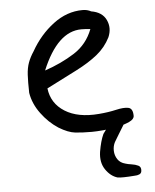

<svg xmlns="http://www.w3.org/2000/svg" viewBox="-49 -508 602 745"><g transform="rotate(-5 251.5 -136.0)"><path d="M295 8Q258 8 230.5 5Q203 2 167 -20Q130 -44 101.5 -82.5Q73 -121 66 -164Q65 -207 66.5 -234Q68 -261 75.5 -281.5Q83 -302 97 -323Q132 -385 185.5 -425.5Q239 -466 300 -466Q319 -466 333 -458Q376 -451 391 -419Q406 -387 391 -352Q372 -314 338.5 -287Q305 -260 256 -235Q207 -210 138 -175Q145 -116 196 -84Q247 -52 329 -59Q366 -62 396 -69Q426 -76 444 -72.5Q462 -69 462 -40Q462 -27 443 -18Q424 -9 396.5 -3Q369 3 341 5.5Q313 8 295 8ZM135 -245Q200 -267 251 -299.5Q302 -332 324 -390Q314 -391 305.5 -391.5Q297 -392 289 -392Q196 -392 135 -245ZM379 193Q352 185 333 157Q314 129 320 88Q327 46 339 20Q380 -39 400 -49Q438 -71 439 -58Q440 -41 418 -6Q407 12 397.5 27.5Q388 43 381 55Q373 70 373.5 88.5Q374 107 384 122Q394 137 414 142Q423 145 437.5 147Q452 149 463.5 154.5Q475 160 473 176Q472 185 464 188.5Q456 192 446 192Q396 196 379 193Z"/></g></svg>

Font: Mynerve
Style: Regular
Weight: 400
Designer: Carolina Short
Foundry: Carolina Short
Version: Version 1.000; ttfautohint (v1.8.4.7-5d5b)